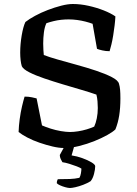

<svg xmlns="http://www.w3.org/2000/svg" viewBox="-20 -740 686 960"><path d="M300 0Q275 0 243 -7.5Q211 -15 177.5 -26.5Q144 -38 116.5 -52.5Q89 -67 73 -80Q74 -111 78.5 -144.5Q83 -178 90 -208Q97 -238 103 -257Q123 -257 139.5 -253.5Q156 -250 163 -248L190 -113Q208 -105 233 -97Q258 -89 284.5 -84.5Q311 -80 330 -80Q348 -80 370.5 -83.5Q393 -87 414.5 -93.5Q436 -100 451 -107Q459 -124 464 -148.5Q469 -173 469 -200Q469 -215 467.5 -233.5Q466 -252 462 -267Q431 -278 386.5 -291Q342 -304 293.5 -318.5Q245 -333 201 -348Q157 -363 126.5 -378.5Q96 -394 89 -409Q85 -422 83 -440Q81 -458 81 -477Q81 -519 88.5 -563Q96 -607 107 -630Q126 -645 155.5 -661Q185 -677 219 -690Q253 -703 286 -711.5Q319 -720 344 -720Q382 -720 422.5 -711Q463 -702 498.5 -688Q534 -674 557 -658Q556 -637 553 -612.5Q550 -588 546 -563Q542 -538 537 -517.5Q532 -497 528 -484Q509 -484 491.5 -488Q474 -492 465 -496L443 -621Q427 -627 407.5 -632Q388 -637 366.5 -640Q345 -643 323 -643Q305 -643 286 -641Q267 -639 248.5 -634.5Q230 -630 212 -624Q203 -605 199.5 -577.5Q196 -550 196 -522Q196 -504 197 -490Q198 -476 199 -465Q224 -455 268 -442.5Q312 -430 363 -416Q414 -402 460.5 -386.5Q507 -371 539 -354.5Q571 -338 575 -321Q579 -308 580.5 -291Q582 -274 582 -248Q582 -200 576 -162.5Q570 -125 557 -93Q545 -81 517.5 -65.5Q490 -50 453 -35Q416 -20 376 -10Q336 0 300 0ZM330 200Q321 200 306.5 196Q292 192 280 186.5Q268 181 264 176Q264 168 266 163Q268 158 269 156Q303 156 329 155Q355 154 377 149Q382 141 384.5 127Q387 113 387 103Q380 98 363 91.5Q346 85 326.5 79Q307 73 292 71Q288 65 283.5 55Q279 45 279 35Q290 15 297.5 1Q305 -13 320 -37H359L338 37Q365 41 392.5 51Q420 61 438 72Q456 83 456 91Q456 107 450 130Q444 153 433 166Q417 176 396 184Q375 192 357 196Q339 200 330 200Z"/></svg>

Font: Texturina 12pt Medium
Style: Regular
Weight: 500
Designer: Guillermo Torres Carreño
Foundry: Omnibus-Type
Version: Version 1.002